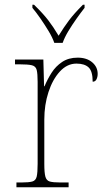

<svg xmlns="http://www.w3.org/2000/svg" viewBox="-20 -786 445 806"><path d="M49 0V-20H71Q101 -20 115.5 -24Q130 -28 134 -44.5Q138 -61 138 -98V-442Q138 -477 134 -492.5Q130 -508 114 -512Q98 -516 61 -516H43V-536H162L165 -424H167Q179 -453 196.5 -480.5Q214 -508 241 -526Q268 -544 306 -544Q344 -544 367 -524.5Q390 -505 390 -476Q390 -463 385 -453Q380 -443 369 -443Q369 -487 352 -503Q335 -519 301 -519Q262 -519 231.5 -486Q201 -453 183.5 -399.5Q166 -346 166 -284V-98Q166 -61 170.5 -44.5Q175 -28 189 -24Q203 -20 233 -20H268V0ZM208 -606Q200 -629 184 -655.5Q168 -682 150 -708Q132 -734 116 -753V-766H123Q161 -729 182.5 -701Q204 -673 226 -636Q249 -673 270 -701Q291 -729 328 -766H335V-753Q320 -734 301.5 -708Q283 -682 267 -655.5Q251 -629 243 -606Z"/></svg>

Font: Noto Serif Tamil Thin
Style: Regular
Weight: 100
Designer: Indian Type Foundry, Tom Grace, and the Monotype Design Team
Foundry: Monotype Imaging Inc.
Version: Version 2.004; ttfautohint (v1.8.4.7-5d5b)